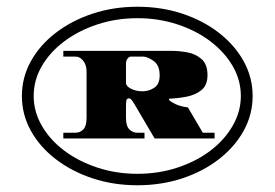

<svg xmlns="http://www.w3.org/2000/svg" viewBox="-20 -742 815 570"><path d="M388 -192Q317 -192 255 -212.5Q193 -233 145.5 -269.5Q98 -306 71.5 -354Q45 -402 45 -457Q45 -512 71.5 -560Q98 -608 145.5 -644.5Q193 -681 255 -701.5Q317 -722 388 -722Q459 -722 521 -701.5Q583 -681 630 -644.5Q677 -608 703.5 -560Q730 -512 730 -457Q730 -402 703.5 -354Q677 -306 630 -269.5Q583 -233 521 -212.5Q459 -192 388 -192ZM388 -226Q451 -226 507 -244.5Q563 -263 605 -295Q647 -327 671 -369Q695 -411 695 -457Q695 -504 671 -545.5Q647 -587 605 -619Q563 -651 507 -669.5Q451 -688 388 -688Q325 -688 269 -669.5Q213 -651 170.5 -619Q128 -587 104 -545.5Q80 -504 80 -457Q80 -411 104 -369Q128 -327 170.5 -295Q213 -263 269 -244.5Q325 -226 388 -226ZM168 -331V-348H204Q218 -348 227.5 -358Q237 -368 237 -392V-530Q237 -548 227.5 -561Q218 -574 204 -574H168V-591H490Q512 -591 536.5 -586.5Q561 -582 578.5 -566.5Q596 -551 596 -519Q596 -489 578 -474.5Q560 -460 534 -455Q508 -450 482 -449V-445Q488 -439 502 -432.5Q516 -426 538 -423L582 -348H617V-331H439L379 -433Q379 -433 373.5 -441.5Q368 -450 363 -450Q356 -450 355 -443Q354 -436 354 -422V-392Q354 -368 364 -358Q374 -348 387 -348H409V-331ZM403 -471Q422 -471 438 -481.5Q454 -492 454 -518Q454 -549 435.5 -561.5Q417 -574 405 -574H369Q363 -574 358.5 -568Q354 -562 354 -553V-496Q354 -486 369 -478.5Q384 -471 403 -471Z"/></svg>

Font: Diplomata SC
Style: Regular
Weight: 400
Designer: Eduardo Rodriguez Tunni
Foundry: Eduardo Rodriguez Tunni
Version: Version 1.002; ttfautohint (v1.8.4.7-5d5b);gftools[0.9.23]